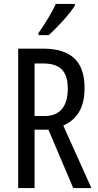

<svg xmlns="http://www.w3.org/2000/svg" viewBox="-20 -1056 501 983"><path d="M363 -1027V-1036H266C245 -991 215 -941 177 -887V-876H229C270 -912 338 -985 363 -1027ZM199 -807H73V-93H157V-392H228L355 -93H448L304 -413C381 -448 413 -512 413 -606C413 -740 346 -807 199 -807ZM200 -731C287 -731 327 -693 327 -602C327 -509 285 -462 209 -462H157V-731Z"/></svg>

Font: Noto Sans Kannada UI ExtraCondensed
Style: Regular
Weight: 400
Width: 2
Designer: Jelle Bosma - Monotype Design Team
Foundry: Monotype Imaging Inc.
Version: Version 2.005